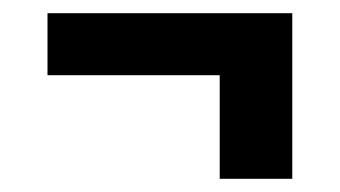

<svg xmlns="http://www.w3.org/2000/svg" viewBox="-20 -407 515 291"><path d="M423 -136H313V-293H52V-387H423Z"/></svg>

Font: Iosevka QP
Style: Bold
Weight: 700
Designer: Belleve Invis
Foundry: Belleve Invis
Version: Version 20.0.0; ttfautohint (v1.8.4)